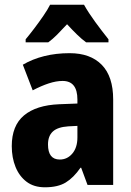

<svg xmlns="http://www.w3.org/2000/svg" viewBox="-20 -786 557 816"><path d="M276 -560Q364 -560 412.5 -510.5Q461 -461 461 -363V0H352L325 -73H322Q293 -31 259.5 -10.5Q226 10 171 10Q124 10 93 -13.5Q62 -37 46 -76.5Q30 -116 30 -165Q30 -252 82 -295.5Q134 -339 232 -343L309 -346V-363Q309 -442 246 -442Q219 -442 187 -431.5Q155 -421 119 -402L77 -511Q118 -535 168 -547.5Q218 -560 276 -560ZM270 -249Q225 -246 204.5 -227Q184 -208 184 -172Q184 -108 234 -108Q266 -108 287.5 -133.5Q309 -159 309 -202V-251ZM337 -766Q356 -732 384.5 -693Q413 -654 441 -619V-606H346Q327 -620 307 -639.5Q287 -659 265 -683Q242 -658 222.5 -638.5Q203 -619 185 -606H89V-619Q105 -638 125.5 -665Q146 -692 164.5 -719Q183 -746 193 -766Z"/></svg>

Font: Noto Sans Lao UI Cond ExtBd
Style: Regular
Weight: 800
Width: 3
Designer: Monotype Design Team
Foundry: Monotype Imaging Inc.
Version: Version 2.000; ttfautohint (v1.8.4.7-5d5b)